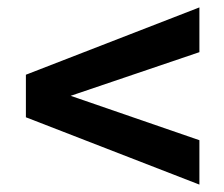

<svg xmlns="http://www.w3.org/2000/svg" viewBox="-20 -600 605 519"><path d="M519 -221V-101L50 -283V-398L519 -580V-459L171 -341Z"/></svg>

Font: Hind Siliguri SemiBold
Style: Regular
Weight: 600
Designer: Jyotish Sonowal
Foundry: Indian Type Foundry
Version: Version 1.001;PS 1.0;hotconv 1.0.86;makeotf.lib2.5.63406; tt